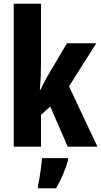

<svg xmlns="http://www.w3.org/2000/svg" viewBox="-20 -780 538 1021"><path d="M198 -442Q198 -406 196.5 -371Q195 -336 192 -302H195Q205 -324 215.5 -344Q226 -364 235 -379L336 -550H492L347 -321L498 0H340L247 -214L198 -169V0H53V-760H198ZM342 72Q319 152 278 221H182V208Q186 190 190.5 163.5Q195 137 198.5 109Q202 81 203 61H342Z"/></svg>

Font: Noto Sans Lao ExtraCondensed ExtraBold
Style: Regular
Weight: 800
Width: 2
Designer: Monotype Design Team
Foundry: Monotype Imaging Inc.
Version: Version 2.003; ttfautohint (v1.8.4.7-5d5b)